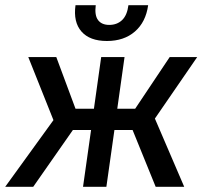

<svg xmlns="http://www.w3.org/2000/svg" viewBox="-37 -720 780 740"><path d="M474 -219H404L373 0H283L314 -219H244L91 0H-17L169 -257L72 -500H180L254 -301H325L353 -500H443L415 -301H484L617 -500H723L560 -263L673 0H563ZM375 -562Q309 -562 277 -598.5Q245 -635 254 -700H332Q327 -661 341 -642.5Q355 -624 384 -624Q414 -624 433.5 -642.5Q453 -661 458 -700H534Q525 -635 483 -598.5Q441 -562 375 -562Z"/></svg>

Font: Retni Sans Medium
Style: Italic
Weight: 500
Italic angle: -8°
Designer: Vitaly Kuzmin
Foundry: ParaType Ltd.
Version: Version 1.00;June 10, 2019;FontCreator 11.5.0.2425 64-bit; t